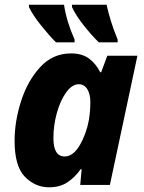

<svg xmlns="http://www.w3.org/2000/svg" viewBox="-20 -786 611 816"><path d="M255 -121Q207 -121 207 -199Q207 -253 221.5 -305.5Q236 -358 261 -393Q286 -428 315 -428Q338 -428 351 -407Q364 -386 364 -353Q364 -316 358 -277Q347 -217 319 -169Q291 -121 255 -121ZM188 10Q235 10 267 -11.5Q299 -33 323 -67H327L321 0H447L564 -549H436L410 -479H406Q388 -515 358.5 -537Q329 -559 282 -559Q204 -559 150.5 -500.5Q97 -442 69.5 -356Q42 -270 42 -188Q42 -79 86 -34.5Q130 10 188 10ZM218 -606H297V-618Q263 -694 252 -766H103V-756Q120 -721 154 -678.5Q188 -636 218 -606ZM400 -606H480V-618Q464 -656 452 -694.5Q440 -733 433 -766H286V-756Q302 -721 335.5 -678.5Q369 -636 400 -606Z"/></svg>

Font: Noto Sans Display Extra
Style: Italic
Weight: 800
Italic angle: -12°
Designer: Monotype Design Team
Foundry: Monotype Imaging Inc.
Version: Version 1.900